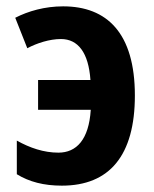

<svg xmlns="http://www.w3.org/2000/svg" viewBox="-20 -575 484 605"><path d="M175 10C325 10 405 -85 405 -274C405 -471 317 -555 179 -555C121 -555 69 -540 28 -519L66 -423C96 -439 136 -452 172 -452C226 -452 259 -409 265 -323H100V-229H266C260 -135 221 -94 164 -94C118 -94 74 -109 33 -132V-26C72 -2 118 10 175 10Z"/></svg>

Font: Noto Sans Display SemiCondensed
Style: Bold
Weight: 700
Width: 4
Designer: Monotype Design Team
Foundry: Monotype Imaging Inc.
Version: Version 1.900